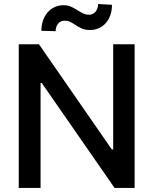

<svg xmlns="http://www.w3.org/2000/svg" viewBox="-20 -925 755 945"><path d="M642.6 0H543.9L185.5 -516.6H179.7V0H72.3V-707H171.9L530.3 -189.5H537.1V-707H642.6ZM292 -899.4Q312.5 -899.4 327.9 -892.8Q343.3 -886.2 362.3 -874Q380.4 -862.8 392.1 -857.7Q403.8 -852.5 418 -852.5Q437.5 -852.5 450.2 -867.4Q462.9 -882.3 462.9 -905.3L531.2 -901.4Q531.2 -863.8 517.1 -835.7Q502.9 -807.6 478.5 -792.5Q454.1 -777.3 423.8 -777.3Q400.4 -777.3 384.5 -783.9Q368.7 -790.5 350.6 -802.7Q335.4 -813 324 -818.1Q312.5 -823.2 296.9 -823.2Q277.8 -823.2 265.9 -808.3Q253.9 -793.5 253.9 -771.5L183.6 -773.4Q183.6 -810.5 198 -839.4Q212.4 -868.2 237.1 -883.8Q261.7 -899.4 292 -899.4Z"/></svg>

Font: WEMIX Pretendard Medium
Style: Regular
Weight: 500
Designer: Base glyphs from Inter by Rasmus Andersson; Hangeul glyphs from Noto Sans CJK(Source Han Sans) by Jang Soo-young and Kan
Foundry: Kil Hyung-jin
Version: Version 1.000